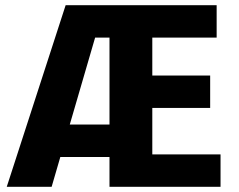

<svg xmlns="http://www.w3.org/2000/svg" viewBox="-20 -720 920 740"><path d="M402 -700H815V-575H567V-429H790V-304H567V-125H830V0H402ZM301 -700H530L529 -575H260ZM221 -240H481L523 -115H179ZM233 -700H383L179 0H6Z"/></svg>

Font: Moderustic
Style: Bold
Weight: 700
Designer: Tural Alisoy
Foundry: TAFT Foundry
Version: Version 2.120